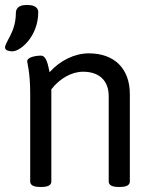

<svg xmlns="http://www.w3.org/2000/svg" viewBox="-34 -741 611 763"><path d="M78 -721H69C42 -721 29 -708 29 -689C29 -613 -14 -575 -14 -552C-14 -540 4 -537 15 -537C48 -537 118 -597 118 -693C118 -710 103 -721 78 -721ZM319 -529C263 -529 205 -501 163 -454C157 -480 152 -520 128 -520C115 -520 74 -516 74 -497C74 -492 86 -453 86 -371V-20C86 -6 98 2 126 2H130C158 2 170 -6 170 -20V-386C203 -429 251 -456 296 -456C361 -456 398 -420 398 -359V-20C398 -6 410 2 438 2H442C470 2 482 -6 482 -20V-367C482 -468 421 -529 319 -529Z"/></svg>

Font: Asap
Style: Regular
Weight: 400
Designer: Pablo Cosgaya
Foundry: Pablo Cosgaya
Version: Version 1.007;PS 001.007;hotconv 1.0.70;makeotf.lib2.5.58329